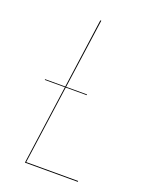

<svg xmlns="http://www.w3.org/2000/svg" viewBox="-131 -749 636 819"><g transform="rotate(20 187.5 -340.0)"><path d="M89.8 -3.9H325.7L325.2 0H85.4L135.7 -360.4H44.4L44.9 -363.8H136.2L180.2 -680.2H184.6L140.1 -363.8H234.9V-360.4H139.6Z"/></g></svg>

Font: Fira Sans Compressed Four
Style: Italic
Weight: 100
Width: 3
Italic angle: -8°
Designer: Carrois Corporate & Edenspiekermann AG
Foundry: Carrois Corporate GbR & Edenspiekermann AG
Version: Version 4.203;PS 004.203;hotconv 1.0.88;makeotf.lib2.5.64775